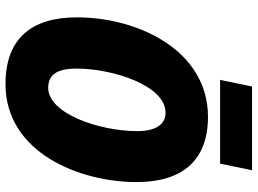

<svg xmlns="http://www.w3.org/2000/svg" viewBox="-139 -786 935 697"><g transform="rotate(90 328.5 -437.5)"><path d="M270 -769H574L598 -885H294ZM285 10C535 10 641 -260 641 -466C641 -629 565 -725 404 -725C164 -725 43 -473 43 -249C43 -82 122 10 285 10ZM299 -145C253 -145 229 -174 229 -249C229 -378 290 -571 389 -571C432 -571 456 -535 456 -468C456 -330 392 -145 299 -145Z"/></g></svg>

Font: Noto Sans UI SemiCondensed Black
Style: Italic
Weight: 900
Width: 4
Italic angle: -372°
Designer: Monotype Design Team
Foundry: Monotype Imaging Inc.
Version: Version 1.901